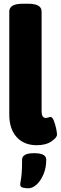

<svg xmlns="http://www.w3.org/2000/svg" viewBox="-20 -774 327 1034"><path d="M178 8Q109 8 69.5 -36Q30 -80 30 -156V-712Q30 -733 48 -743.5Q66 -754 106 -754H128Q168 -754 186 -743.5Q204 -733 204 -712V-176Q204 -139 226 -139Q234 -139 241 -141.5Q248 -144 252 -144Q262 -144 269.5 -125Q277 -106 282 -83.5Q287 -61 287 -49Q287 -33 257 -12.5Q227 8 178 8ZM133 240Q117 240 103 236.5Q89 233 89 220Q89 212 91.5 200Q94 188 96.5 161.5Q99 135 99 86Q99 69 114.5 60Q130 51 165 51Q229 51 229 86Q229 130 214 165Q199 200 177 220Q155 240 133 240Z"/></svg>

Font: Asap Condensed Black
Style: Regular
Weight: 900
Width: 3
Designer: Pablo Cosgaya
Foundry: Omnibus-Type
Version: Version 3.001; ttfautohint (v1.8.4.7-5d5b)